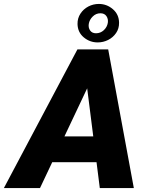

<svg xmlns="http://www.w3.org/2000/svg" viewBox="-76 -964 757 984"><path d="M390.6 -553.2 128.9 0H-56.2L320.8 -710.9H439ZM435.5 0 363.3 -570.3 367.2 -710.9H478.5L609.9 0ZM473.6 -265.1 450.2 -132.8H95.2L118.7 -265.1ZM321.3 -840.8Q320.8 -870.6 336.2 -894Q351.6 -917.5 376.7 -930.7Q401.9 -943.8 430.7 -943.8Q471.2 -943.8 502.4 -917Q533.7 -890.1 534.2 -847.7Q534.7 -817.9 519 -794.9Q503.4 -772 478.3 -759.3Q453.1 -746.6 424.8 -746.6Q384.3 -746.6 353.3 -772.5Q322.3 -798.3 321.3 -840.8ZM378.9 -841.3Q376 -821.8 386 -807.6Q396 -793.5 416 -793.5Q439 -793.5 456.1 -809.3Q473.1 -825.2 476.6 -847.2Q479.5 -866.7 469.5 -881.3Q459.5 -896 438.5 -896Q416 -896 399.2 -879.4Q382.3 -862.8 378.9 -841.3Z"/></svg>

Font: Roboto Black
Style: Italic
Weight: 900
Italic angle: -12°
Designer: Christian Robertson
Foundry: Google
Version: Version 3.0; 2020